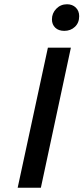

<svg xmlns="http://www.w3.org/2000/svg" viewBox="-20 -882 392 902"><path d="M224 -791Q224 -820 244.5 -841Q265 -862 295 -862Q320 -862 336 -846.5Q352 -831 352 -806Q352 -775 332 -756Q312 -737 282 -737Q255 -737 239.5 -752Q224 -767 224 -791ZM205 -658H313L172 0H63Z"/></svg>

Font: Ysabeau Infant Semibold
Style: Italic
Weight: 600
Italic angle: -12°
Designer: Christian Thalmann (Catharsis Fonts)
Version: Version 0.003